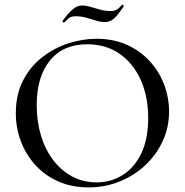

<svg xmlns="http://www.w3.org/2000/svg" viewBox="-20 -805 806 837"><path d="M366 12Q294 12 235.5 -13.5Q177 -39 135.5 -84Q94 -129 71.5 -187.5Q49 -246 49 -312Q49 -393 80.5 -454Q112 -515 164 -555.5Q216 -596 278 -616Q340 -636 401 -636Q475 -636 533.5 -609.5Q592 -583 633 -538Q674 -493 695.5 -436Q717 -379 717 -319Q717 -249 689 -189Q661 -129 612.5 -84Q564 -39 500.5 -13.5Q437 12 366 12ZM401 -10Q464 -10 515.5 -42.5Q567 -75 596.5 -137.5Q626 -200 626 -291Q626 -384 593.5 -456.5Q561 -529 501.5 -570.5Q442 -612 360 -612Q255 -612 197.5 -541Q140 -470 140 -347Q140 -276 158.5 -214.5Q177 -153 212 -107Q247 -61 295 -35.5Q343 -10 401 -10ZM462 -757Q481 -757 491.5 -764.5Q502 -772 512 -784Q514 -786 517.5 -782.5Q521 -779 519 -777Q492 -736 475 -722.5Q458 -709 439 -709Q418 -709 397.5 -715.5Q377 -722 356 -728Q335 -734 310 -734Q289 -734 280 -726Q271 -718 260 -707Q258 -706 254.5 -708.5Q251 -711 253 -714Q261 -726 274.5 -742Q288 -758 304 -769.5Q320 -781 338 -781Q355 -781 374.5 -775Q394 -769 416.5 -763Q439 -757 462 -757Z"/></svg>

Font: Cormorant Medium
Style: Regular
Weight: 500
Designer: Christian Thalmann (Catharsis Fonts)
Foundry: Catharsis Fonts
Version: Version 4.000